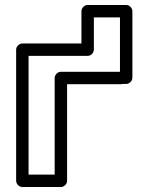

<svg xmlns="http://www.w3.org/2000/svg" viewBox="-20 -728 592 773"><path d="M463 -439H225.1C210 -439 200.1 -424.7 200.1 -414V-25H95V-503H332.9C348 -503 357.9 -517.3 357.9 -528V-658H463ZM488 -390C498.7 -390 513 -399.9 513 -415V-683C513 -693.7 503.1 -708 488 -708H332.9C322.2 -708 307.9 -698.1 307.9 -683V-553H70C59.3 -553 45 -543.1 45 -528V0C45 10.7 54.9 25 70 25H225.1C235.8 25 250.1 15.1 250.1 0V-389H466C466 -389 468.3 -388.8 473.1 -390Z"/></svg>

Font: Asimov
Style: WidOu
Weight: 500
Designer: Google
Version: Version 2.000980; 2014